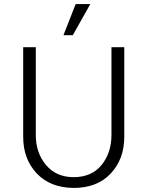

<svg xmlns="http://www.w3.org/2000/svg" viewBox="-20 -912 725 944"><path d="M352 -892H424L338 -739H292ZM156 -248Q156 -161 206 -101Q256 -41 342 -41Q431 -41 479.5 -101Q528 -161 528 -248V-680H591V-239Q591 -130 524.5 -59Q458 12 342 12Q227 11 160.5 -59.5Q94 -130 94 -239V-680H156Z"/></svg>

Font: Palanquin Light
Style: Regular
Weight: 300
Designer: Pria Ravichandran
Version: Version 1.0.4